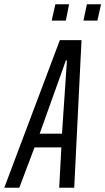

<svg xmlns="http://www.w3.org/2000/svg" viewBox="-61 -875 491 895"><path d="M-41 0 218 -688H319L285 0H215L225 -188H100L29 0ZM124 -252H228L251 -593H246ZM328 -779 344 -855H410L393 -779ZM180 -779 197 -855H261L246 -779Z"/></svg>

Font: Saira UltraCondensed Medium
Style: Italic
Weight: 500
Width: 1
Italic angle: -12°
Designer: Hector Gatti with collaboration of the Omnibus-Type team
Foundry: Omnibus-Type
Version: Version 1.101